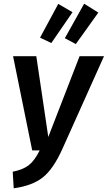

<svg xmlns="http://www.w3.org/2000/svg" viewBox="-20 -991 575 1025"><path d="M429.2 -971.2 504.9 -923.8 384.8 -755.9 326.2 -787.1ZM291 -970.2 367.2 -925.8 253.9 -761.2 193.8 -790ZM535.2 -690.9 313 -195.8Q263.7 -86.4 207 -42.7Q150.4 1 53.2 14.2L47.9 -74.2Q102.5 -85 133.5 -109.1Q164.6 -133.3 191.9 -188H151.9L49.8 -690.9H173.8L237.8 -259.8L404.8 -690.9Z"/></svg>

Font: Fira Sans Compressed Medium
Style: Italic
Weight: 500
Width: 3
Italic angle: -8°
Designer: Carrois Corporate & Edenspiekermann AG
Foundry: Carrois Corporate GbR & Edenspiekermann AG
Version: Version 4.203;PS 004.203;hotconv 1.0.88;makeotf.lib2.5.64775